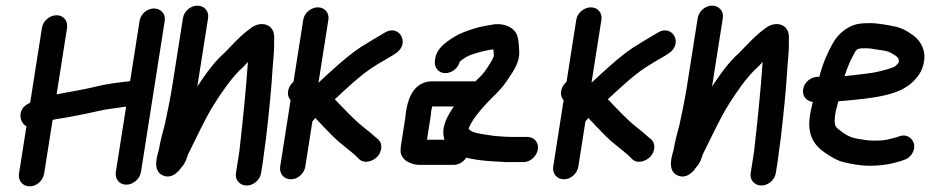

<svg xmlns="http://www.w3.org/2000/svg" viewBox="-20 -579 3294 680"><path d="M474.4 -505 440.8 -291.5C401.7 -287 357.6 -282.3 315.3 -271.2C276.3 -261.8 227 -253.9 180.5 -244.9L217.5 -480C221.1 -503 206.6 -525 180.5 -525C155.7 -525 132.4 -504.8 128.5 -480L86.9 -215.7C84.2 -214.1 81.9 -212.7 79.9 -211.7C38.3 -189.9 50.3 -142.9 73.7 -131.9L47.3 36C43.4 60.8 60.5 81 85.3 81C111.3 81 132.7 59 136.3 36L166.3 -154.3C169.5 -155 175.1 -156.2 181 -157.4C220.6 -163.1 282.4 -175.2 323.1 -184.7C356.8 -193.1 387.6 -195.2 426.7 -201.5L390.3 30C386.7 53 401.2 75 427.2 75C452 75 475.4 54.8 479.3 30L563.4 -505C567.5 -531 548.4 -549 525.3 -549C501 -549 478.2 -529.3 474.4 -505Z M628 -515 589.1 -268C583.9 -234.9 571.5 -173 563.9 -139C555.9 -107.3 547.8 -80.6 542.5 -47.9C539.9 -36.3 515.6 25.6 557.8 42.8C595.3 58.2 621.3 15 621.3 15C638.8 -2.6 642.5 -23.5 646.2 -32.8C674.8 -88.7 706.5 -160.2 738.6 -210.2C767.1 -255.7 796.6 -297.4 829.1 -330.6C839.4 -339 849.7 -350.6 858 -359.6C851 -258 839.8 -149.5 827.7 -42.5L815.7 34C811.6 60 830.7 78 853.7 78C878 78 900.8 58.3 904.7 34L911.6 -10C913.2 -20.6 914.6 -31.2 916.2 -45.6C917.6 -54.8 919.8 -71 922.3 -90.9C932.1 -174.4 941.2 -262.2 945.9 -343.1C948.7 -375.2 951.8 -405.9 950.9 -434.6C950.6 -444.6 955.2 -471.2 933.1 -486.3C913.5 -499.6 886.8 -493.8 869.2 -480C831.3 -453.2 804 -421.2 775.1 -391.9C737.8 -359.1 707 -315.4 678.8 -272.4L717 -515C721.1 -541 701.9 -559 678.9 -559C654.6 -559 631.8 -539.3 628 -515Z M1096.6 -161.4C1118.5 -138 1133 -122.3 1159.3 -96.1C1185 -70.4 1216.7 -48.6 1238.5 -28.8L1251.2 -16.1C1270.7 3.5 1303.3 -8.6 1318.1 -26C1331.7 -42.1 1337.1 -70.2 1318.5 -86L1304.7 -97.7C1295.6 -106.2 1282.1 -117.4 1267.5 -128.5C1231.6 -157.1 1197.5 -194.5 1165.8 -227.4C1207.3 -266.2 1256 -311.5 1296 -337.9C1319.9 -353.9 1342.9 -366.2 1368.3 -381.5L1380.9 -389.7C1434.6 -424.2 1394.3 -494.7 1343.1 -463.8L1329.8 -455.8C1305.8 -441.4 1281.9 -427.6 1254.6 -410.1C1204 -375.7 1155.2 -330 1107.9 -285.9L1143 -509C1146.8 -533.3 1130.2 -553 1105.9 -553C1082.9 -553 1058.1 -535 1054 -509L1019.5 -289.4C1001.2 -274.1 991.1 -244.6 1009.2 -224.1L972.3 11C968.4 35.8 985.4 56 1010.2 56C1036.2 56 1057.6 34 1061.3 11L1086.4 -149C1088.4 -150.8 1094.3 -158.1 1096.6 -161.4Z M1415.6 -163 1400.7 -68C1399.6 -61.1 1398.9 -54.4 1398.7 -47.9C1397.5 -11 1437.8 5 1466.2 5H1587.2C1604.3 5 1621.5 -5.7 1631.3 -20.6C1648 -15.5 1687.5 -10.4 1705.6 -9.1L1733.3 -7.1C1741.4 -6.4 1749.5 -6.1 1756.9 -6C1764.3 -4.9 1771.3 -4.2 1782 -5H1833.8C1859.8 -5 1881.2 -27 1884.9 -50C1888.7 -74.3 1872.1 -94 1847.8 -94H1792.8C1781.9 -94 1772 -94.6 1752.9 -95.9L1728.2 -97.9C1679.2 -105.5 1646.7 -108.2 1639.7 -124.4C1653.4 -156.9 1676.4 -182.9 1701.2 -210.7C1724.9 -237.1 1756.8 -261 1783.6 -305.4C1797.1 -325.8 1821.1 -358.2 1818.9 -397.3C1818 -411.1 1817.5 -433.9 1812.7 -450C1803.7 -483.9 1760.5 -499.4 1721.9 -491.4C1707.7 -488.4 1695.1 -487.5 1674.1 -482.1C1640.2 -472.8 1605.9 -461 1575.9 -440.3C1560.9 -429.9 1527.2 -408.6 1521.5 -372L1520.4 -365C1516.8 -342 1531.3 -320 1557.3 -320C1580.9 -320 1602.5 -337.6 1608.6 -361.2C1623.5 -373.2 1637.9 -382.4 1657.4 -388.1L1683.7 -395.8C1690.4 -397.3 1698.7 -399.2 1704.9 -400.5C1714 -402.1 1722.3 -404 1727.2 -404.2C1728.5 -384.6 1730.7 -383.7 1726.8 -374.7C1719.8 -358.7 1697.3 -324.8 1686.7 -313.5C1679.1 -305.6 1673.5 -300.7 1664 -291H1517.8C1509.5 -291 1500.9 -291 1493.3 -289.4C1437.6 -277.9 1423.4 -218.6 1417.6 -182C1416.7 -176.1 1417.2 -172.9 1415.6 -163ZM1554.2 -84H1492.2L1504.6 -163C1506 -171.8 1506.8 -178.3 1507.3 -186.3C1507.8 -189.3 1509.1 -196.5 1510.6 -202H1587.7C1566.2 -170.9 1539.8 -128.6 1554.2 -84Z M2063.6 -161.4C2085.5 -138 2100 -122.3 2126.3 -96.1C2152 -70.4 2183.7 -48.6 2205.5 -28.8L2218.2 -16.1C2237.7 3.5 2270.3 -8.6 2285.1 -26C2298.7 -42.1 2304.1 -70.2 2285.5 -86L2271.7 -97.7C2262.6 -106.2 2249.1 -117.4 2234.5 -128.5C2198.6 -157.1 2164.5 -194.5 2132.8 -227.4C2174.3 -266.2 2223 -311.5 2263 -337.9C2286.9 -353.9 2309.9 -366.2 2335.3 -381.5L2347.9 -389.7C2401.6 -424.2 2361.3 -494.7 2310.1 -463.8L2296.8 -455.8C2272.8 -441.4 2248.9 -427.6 2221.6 -410.1C2171 -375.7 2122.2 -330 2074.9 -285.9L2110 -509C2113.8 -533.3 2097.2 -553 2072.9 -553C2049.9 -553 2025.1 -535 2021 -509L1986.5 -289.4C1968.2 -274.1 1958.1 -244.6 1976.2 -224.1L1939.3 11C1935.4 35.8 1952.4 56 1977.2 56C2003.2 56 2024.6 34 2028.3 11L2053.4 -149C2055.4 -150.8 2061.3 -158.1 2063.6 -161.4Z M2451 -515 2412.1 -268C2406.9 -234.9 2394.5 -173 2386.9 -139C2378.9 -107.3 2370.8 -80.6 2365.5 -47.9C2362.9 -36.3 2338.6 25.6 2380.8 42.8C2418.3 58.2 2444.3 15 2444.3 15C2461.8 -2.6 2465.5 -23.5 2469.2 -32.8C2497.8 -88.7 2529.5 -160.2 2561.6 -210.2C2590.1 -255.7 2619.6 -297.4 2652.1 -330.6C2662.4 -339 2672.7 -350.6 2681 -359.6C2674 -258 2662.8 -149.5 2650.7 -42.5L2638.7 34C2634.6 60 2653.7 78 2676.7 78C2701 78 2723.8 58.3 2727.7 34L2734.6 -10C2736.2 -20.6 2737.6 -31.2 2739.2 -45.6C2740.6 -54.8 2742.8 -71 2745.3 -90.9C2755.1 -174.4 2764.2 -262.2 2768.9 -343.1C2771.7 -375.2 2774.8 -405.9 2773.9 -434.6C2773.6 -444.6 2778.2 -471.2 2756.1 -486.3C2736.5 -499.6 2709.8 -493.8 2692.2 -480C2654.3 -453.2 2627 -421.2 2598.1 -391.9C2560.8 -359.1 2530 -315.4 2501.8 -272.4L2540 -515C2544.1 -541 2524.9 -559 2501.9 -559C2477.6 -559 2454.8 -539.3 2451 -515Z M2971.2 -309.4C2980.8 -341 2993.1 -367.8 3007.1 -393C3015.4 -408.6 3025 -408 3046.1 -408C3053.4 -408 3061.7 -408 3080.4 -404.3C3112.9 -399.4 3123 -399.1 3136.6 -391C3158.4 -378.2 3164.6 -375.4 3163.1 -357.5C3152.5 -346.1 3152.3 -344 3142.2 -340.2C3118.3 -331.2 3080.2 -321.4 3046.4 -317.9C3023.1 -315.6 2996.2 -311.5 2971.2 -309.4ZM2858.6 -218.2C2857.4 -213.2 2856 -207.3 2854.5 -199.8C2835.2 -122.7 2848.7 -74.6 2900.8 -38.8C2925.1 -21.5 2946.8 -9.7 2968.3 -4.6C2994.9 1.4 3025.2 8 3059.7 8C3101.3 8 3136.4 2.1 3169.5 -8.4L3180.4 -12.1C3206.8 -19.4 3220.7 -46.5 3217.7 -66.2C3214.9 -84.8 3195.4 -106.7 3165.6 -96.5L3155 -92.8C3147.7 -90.9 3139.6 -88.8 3128.6 -86C3113 -81.5 3097.2 -81 3072.7 -81C3062.8 -81 3052.4 -81.9 3041 -83.7C3000.4 -89.9 2991.1 -91.3 2960.4 -112.9C2935.3 -131.7 2935.9 -132.1 2936.6 -163.4C2938.2 -179.4 2943.5 -200.8 2948.9 -220.2C3009.6 -225.6 3075.4 -230.6 3131.5 -246C3151.9 -251.5 3180.2 -262.4 3201.8 -279.5C3217.6 -292.1 3241.7 -316 3249.4 -347.1C3264.3 -395.3 3241 -433.8 3216.9 -451.8C3201.1 -463.5 3179.8 -478.1 3152.3 -484.5C3134.3 -488.2 3086 -498.3 3057.5 -497C3048.7 -497 3039.2 -496.7 3031.1 -495.9C2987.3 -492.6 2949.2 -461.5 2929.8 -426.3C2910.9 -392.9 2893.9 -353.9 2881.7 -307H2876.3C2853.2 -307 2828.4 -289 2824.4 -263C2820.6 -239.4 2835.2 -220.6 2858.6 -218.2Z"/></svg>

Font: Just Breathe
Style: BdObl3
Weight: 400
Foundry: Cannot Into Space Fonts
Version: Version 0.72